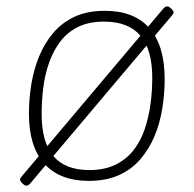

<svg xmlns="http://www.w3.org/2000/svg" viewBox="-20 -563 609 604"><path d="M63 21Q59 21 54.5 17.5Q50 14 46.5 9.5Q43 5 43 2Q43 -1 45 -3.5Q47 -6 50 -10L493 -535Q496 -539 499.5 -541Q503 -543 506 -543Q510 -543 514.5 -539.5Q519 -536 522.5 -532Q526 -528 526 -524Q526 -521 524 -518.5Q522 -516 519 -512L76 13Q73 17 69.5 19Q66 21 63 21ZM259 6Q168 6 119.5 -48Q71 -102 71 -205Q71 -251 78.5 -297.5Q86 -344 103 -385.5Q120 -427 147.5 -459.5Q175 -492 215 -510.5Q255 -529 310 -529Q402 -529 450 -474.5Q498 -420 498 -314Q498 -268 490.5 -221.5Q483 -175 466 -134.5Q449 -94 421.5 -62Q394 -30 354 -12Q314 6 259 6ZM261 -28Q309 -28 343.5 -45Q378 -62 400.5 -91Q423 -120 435.5 -157.5Q448 -195 453.5 -236Q459 -277 459 -318Q459 -407 421.5 -451Q384 -495 307 -495Q259 -495 225 -478Q191 -461 169 -431.5Q147 -402 134 -364.5Q121 -327 116 -286Q111 -245 111 -204Q111 -116 148 -72Q185 -28 261 -28Z"/></svg>

Font: Asap Thin
Style: Italic
Weight: 250
Italic angle: -6°
Designer: Pablo Cosgaya
Foundry: Omnibus-Type
Version: Version 3.001